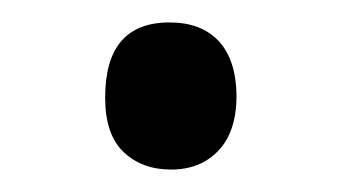

<svg xmlns="http://www.w3.org/2000/svg" viewBox="-20 -439 306 172"><path d="M74.2 -351.6Q74.2 -418.9 131.8 -418.9Q160.2 -418.9 175.8 -402.3Q191.4 -385.7 191.9 -353.5Q191.9 -321.3 175.8 -304.2Q159.7 -287.1 133.3 -287.1Q107.4 -287.1 90.8 -302.7Q74.2 -318.4 74.2 -351.6Z"/></svg>

Font: OpenSans
Style: Regular
Weight: 400
Foundry: Ascender Corporation
Version: Version 1.10